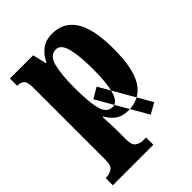

<svg xmlns="http://www.w3.org/2000/svg" viewBox="-222 -653 988 988"><g transform="rotate(-45 272.0 -159.5)"><path d="M403 108 250 -157 308 -191 461 75ZM8 227H303V174H276Q263 174 243 163Q223 152 223 109V53Q223 22 221.5 -6.5Q220 -35 219 -58H224Q241 -26 268 -7Q295 12 337 12Q422 12 465 -54.5Q508 -121 508 -266Q508 -412 464.5 -479Q421 -546 339 -546Q291 -546 260.5 -522Q230 -498 213 -461H209L191 -536H22V-483H26Q48 -483 61 -471Q74 -459 74 -413V109Q74 152 54 163Q34 174 20 174H8ZM293 -58Q251 -58 237 -110Q223 -162 223 -267Q223 -364 237.5 -419.5Q252 -475 295 -475Q330 -475 344.5 -420.5Q359 -366 359 -266Q359 -58 293 -58Z"/></g></svg>

Font: Noto Serif ExtraCondensed Extra
Style: Regular
Weight: 800
Width: 3
Designer: Monotype Design Team
Foundry: Monotype Imaging Inc.
Version: Version 1.002